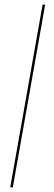

<svg xmlns="http://www.w3.org/2000/svg" viewBox="-20 -805 233 825"><path d="M24 0 163 -785H174L35 0Z"/></svg>

Font: Anybody ExtraExpanded Thin
Style: Italic
Weight: 100
Width: 8
Italic angle: -10°
Designer: Tyler Finck
Foundry: Etcetera Type Company
Version: Version 1.010; ttfautohint (v1.8.3) -l 8 -r 50 -G 200 -x 14 